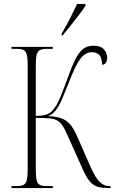

<svg xmlns="http://www.w3.org/2000/svg" viewBox="-20 -951 601 971"><path d="M292 -781Q315 -820 334.5 -858.5Q354 -897 370 -931H412V-921Q401 -904 380.5 -877Q360 -850 337.5 -822Q315 -794 296 -771H292ZM38 0V-10H62Q87 -10 99 -16Q111 -22 115.5 -40.5Q120 -59 120 -95V-619Q120 -656 115.5 -674Q111 -692 99 -698Q87 -704 62 -704H38V-714H247V-704H220Q195 -704 182.5 -698Q170 -692 165.5 -674Q161 -656 161 -619V-365Q195 -365 213 -371Q231 -377 241.5 -388Q252 -399 262 -414Q271 -426 285.5 -461Q300 -496 321 -553Q341 -610 359 -647Q377 -684 398.5 -702Q420 -720 453 -720Q490 -720 506 -701Q522 -682 522 -660Q522 -626 496 -623Q496 -658 482.5 -672.5Q469 -687 444 -687Q412 -687 387 -654.5Q362 -622 329 -536Q312 -493 296.5 -456Q281 -419 263 -394.5Q245 -370 222 -364Q282 -362 312.5 -341.5Q343 -321 365 -273L438 -107Q463 -51 484.5 -30.5Q506 -10 532 -10H539V0H529Q499 0 477 -5.5Q455 -11 436 -31.5Q417 -52 398 -96L321 -268Q308 -298 296.5 -315.5Q285 -333 269.5 -341.5Q254 -350 228.5 -352.5Q203 -355 161 -355V-98Q161 -60 165 -41Q169 -22 181.5 -16Q194 -10 218 -10H247V0Z"/></svg>

Font: Noto Serif Display Condensed ExtraLight
Style: Regular
Weight: 200
Width: 3
Designer: Monotype Design Team
Foundry: Monotype Imaging Inc.
Version: Version 2.009